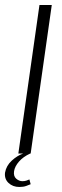

<svg xmlns="http://www.w3.org/2000/svg" viewBox="-40 -611 246 764"><path d="M33 0 117 -591H166L82 0ZM37 133Q11 133 -6 117Q-23 101 -20 76Q-15 48 7 28Q29 8 52 0H80Q52 13 35.5 32Q19 51 16 70Q13 90 24.5 100Q36 110 49 110Q58 110 65.5 107.5Q73 105 77 103L82 122Q75 125 64 129Q53 133 37 133Z"/></svg>

Font: Alumni Sans Light
Style: Italic
Weight: 300
Italic angle: -8°
Version: Version 1.016